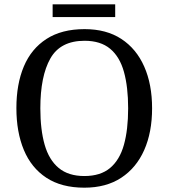

<svg xmlns="http://www.w3.org/2000/svg" viewBox="-20 -860 782 890"><path d="M371 10Q265 10 195 -36Q125 -82 90.5 -165Q56 -248 56 -359Q56 -470 90.5 -552Q125 -634 195.5 -679.5Q266 -725 372 -725Q473 -725 542.5 -679.5Q612 -634 648.5 -551.5Q685 -469 685 -358Q685 -247 648.5 -164.5Q612 -82 542 -36Q472 10 371 10ZM371 -44Q446 -44 490.5 -81.5Q535 -119 554.5 -189Q574 -259 574 -358Q574 -457 554.5 -527Q535 -597 490.5 -634Q446 -671 372 -671Q260 -671 213.5 -589Q167 -507 167 -358Q167 -259 187 -189Q207 -119 252 -81.5Q297 -44 371 -44ZM224 -781V-840H514V-781Z"/></svg>

Font: Noto Serif Lao
Style: Regular
Weight: 400
Designer: Monotype Design Team
Foundry: Monotype Imaging Inc.
Version: Version 2.003